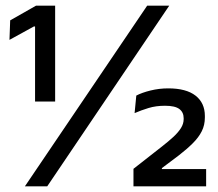

<svg xmlns="http://www.w3.org/2000/svg" viewBox="-20 -659 770 679"><path d="M175 -300H104V-565.5H100L13.5 -518L16 -587L107.5 -639H175ZM147 0H68L500.5 -639H578.5ZM709 0H452V-62L553.5 -141.5Q576.5 -159.5 593.5 -175.2Q610.5 -191 620 -206.2Q629.5 -221.5 629.5 -237.5V-241Q629.5 -262 614.2 -273.5Q599 -285 563.5 -285Q531.5 -285 505.2 -277Q479 -269 456 -259L462 -321Q482 -331.5 512.5 -339Q543 -346.5 575 -346.5Q638.5 -346.5 671.5 -320.8Q704.5 -295 704.5 -249V-243.5Q704.5 -216.5 693.5 -194.8Q682.5 -173 662.2 -152.8Q642 -132.5 613 -110L552.5 -64.5V-49.5L520 -61H709Z"/></svg>

Font: Anek Malayalam Medium
Style: Regular
Weight: 500
Designer: Maithili Shingre (Malayalam) & Yesha Goshar (Latin)
Foundry: Ek Type
Version: Version 1.003